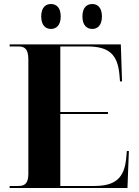

<svg xmlns="http://www.w3.org/2000/svg" viewBox="-20 -935 693 955"><path d="M439 -791C464 -791 487 -808 487 -853C487 -899 464 -915 439 -915C413 -915 390 -899 390 -853C390 -808 413 -791 439 -791ZM233 -791C259 -791 282 -808 282 -853C282 -899 259 -915 233 -915C208 -915 185 -899 185 -853C185 -808 208 -791 233 -791ZM28 0H614L621 -184H611L608 -151C599 -49 554 -10 448 -10H280V-368H517V-378H280V-704H414C521 -704 565 -665 574 -564L577 -530H587L581 -714H28V-704H70C99 -704 121 -696 121 -639V-70C121 -17 98 -10 70 -10H28Z"/></svg>

Font: Noto Serif Display
Style: Bold
Weight: 700
Designer: Monotype Design Team
Foundry: Monotype Imaging Inc.
Version: Version 2.009